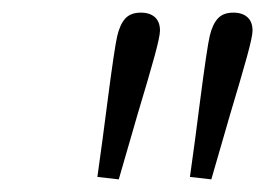

<svg xmlns="http://www.w3.org/2000/svg" viewBox="-20 -780 424 307"><path d="M151.9 -617.7Q163.1 -704.1 167.5 -722.7Q171.9 -741.2 180.4 -750.5Q189 -759.8 205.1 -759.8Q219.7 -759.8 227.8 -752.4Q235.8 -745.1 235.8 -731Q235.8 -721.7 226.8 -689Q217.8 -656.2 199.7 -596.2L169.9 -493.2L135.7 -497.1Q144 -555.7 151.9 -617.7ZM299.8 -617.7Q311 -704.1 315.4 -722.7Q319.8 -741.2 328.4 -750.5Q336.9 -759.8 353 -759.8Q367.7 -759.8 375.7 -752.4Q383.8 -745.1 383.8 -731Q383.8 -721.7 374.8 -689Q365.7 -656.2 347.7 -596.2L317.9 -493.2L283.7 -497.1Q292 -555.7 299.8 -617.7Z"/></svg>

Font: Reddit Sans Fudge Light Italic
Style: Regular
Weight: 300
Italic angle: -11.25°
Designer: Stephen Hutchings
Version: Version 1.013